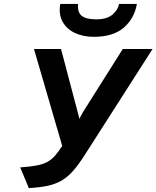

<svg xmlns="http://www.w3.org/2000/svg" viewBox="-20 -951 801 983"><path d="M127.5 12 83.5 -94Q133.5 -97.5 166 -103.5Q198.5 -109.5 220.8 -121.2Q243 -133 260.8 -153Q278.5 -173 298.5 -204L154 -700H292.5L378 -376Q380.5 -367.5 382.5 -359Q384.5 -350.5 386 -342.5Q394 -358.5 404.5 -376.5L608.5 -700H761L413.5 -157Q382.5 -108.5 354.8 -76.8Q327 -45 295.8 -26.8Q264.5 -8.5 224 0.2Q183.5 9 127.5 12ZM460.5 -762.5Q405 -762.5 363 -782.5Q321 -802.5 300.2 -840.2Q279.5 -878 288.5 -931H379.5Q376 -887 399 -869.5Q422 -852 473 -852Q527 -852 555.5 -876Q584 -900 589.5 -931H681Q667.5 -855.5 613.2 -809Q559 -762.5 460.5 -762.5Z"/></svg>

Font: Overpass
Style: Bold Italic
Weight: 700
Italic angle: -10°
Designer: Delve Withrington, Dave Bailey, Thomas Jockin
Foundry: Delve Fonts LLC
Version: Version 4.000; ttfautohint (v1.8.3)